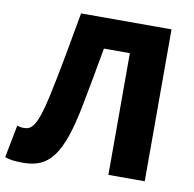

<svg xmlns="http://www.w3.org/2000/svg" viewBox="-96 -828 935 926"><g transform="rotate(10 371.5 -365.0)"><path d="M77 14C201 14 263 -56 312 -309C330 -403 347 -494 365 -596H492V0H670V-744H227C202 -605 178 -465 148 -327C114 -170 87 -152 51 -152C37 -152 28 -154 18 -158L-13 2C11 11 35 14 77 14Z"/></g></svg>

Font: Noto Sans Korean Black
Style: Bold
Weight: 900
Designer: Ryoko NISHIZUKA (kana & ideographs); Paul D. Hunt (Latin, Greek & Cyrillic); Wenlong ZHANG (bopomofo); Sandoll Communica
Foundry: Adobe Systems Incorporated
Version: Version 1.000;PS 1;hotconv 1.0.78;makeotf.lib2.5.61930